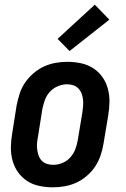

<svg xmlns="http://www.w3.org/2000/svg" viewBox="-20 -792 540 820"><path d="M206 8Q176 8 147.5 2Q119 -4 96 -19Q73 -34 57 -56.5Q41 -79 33.5 -106.5Q26 -134 26.5 -163.5Q27 -193 32 -222L51 -342Q56 -367 64 -392Q72 -417 87 -439Q102 -461 123 -479Q144 -497 168 -508Q192 -519 217.5 -523.5Q243 -528 267 -528Q297 -528 325.5 -522Q354 -516 377.5 -501Q401 -486 417 -463.5Q433 -441 440.5 -413.5Q448 -386 447.5 -356.5Q447 -327 442 -298L422 -178Q418 -153 409.5 -128Q401 -103 386.5 -81Q372 -59 351 -41Q330 -23 306 -12Q282 -1 256.5 3.5Q231 8 206 8ZM207 -88Q227 -88 246.5 -96Q266 -104 280 -119.5Q294 -135 301.5 -154.5Q309 -174 312 -193L332 -313Q334 -327 335 -341Q336 -355 334.5 -368Q333 -381 328 -393.5Q323 -406 314 -415Q305 -424 292.5 -428Q280 -432 266 -432Q247 -432 227.5 -424Q208 -416 193.5 -400.5Q179 -385 172 -365.5Q165 -346 161 -327L142 -207Q139 -193 138 -179Q137 -165 139 -152Q141 -139 145.5 -126.5Q150 -114 159 -105Q168 -96 181 -92Q194 -88 207 -88ZM277 -574 226 -626 385 -772 447 -708Z"/></svg>

Font: Iosevka SS04
Style: Bold Italic
Weight: 700
Italic angle: -9°
Monospace: yes
Designer: Belleve Invis
Foundry: Belleve Invis
Version: Version 19.0.0; ttfautohint (v1.8.4)